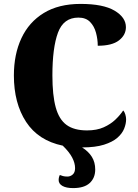

<svg xmlns="http://www.w3.org/2000/svg" viewBox="-20 -744 705 982"><path d="M354 218Q319 218 299.5 207Q280 196 280 177Q280 163 286 151Q293 154 302 156.5Q311 159 325 159Q340 159 352 148.5Q364 138 364 116Q364 90 349 61.5Q334 33 301 1Q176 -25 113.5 -120.5Q51 -216 51 -358Q51 -466 89.5 -548.5Q128 -631 204 -677.5Q280 -724 392 -724Q508 -724 566 -689.5Q624 -655 624 -605Q624 -565 588.5 -537.5Q553 -510 480 -510Q480 -543 471 -576.5Q462 -610 440.5 -632Q419 -654 381 -654Q305 -654 276.5 -577Q248 -500 248 -358Q248 -257 265 -195Q282 -133 320.5 -105Q359 -77 425 -77Q475 -77 510.5 -93Q546 -109 570.5 -132.5Q595 -156 610 -179Q617 -172 621 -158.5Q625 -145 625 -134Q625 -111 615 -86Q605 -61 580.5 -39.5Q556 -18 512 -4Q468 10 400 10Q433 31 450 58.5Q467 86 467 123Q467 166 439 192Q411 218 354 218Z"/></svg>

Font: Noto Serif SemiCondensed Black
Style: Regular
Weight: 900
Width: 4
Designer: Monotype Design Team
Foundry: Monotype Imaging Inc.
Version: Version 2.014; ttfautohint (v1.8.4.7-5d5b)